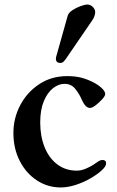

<svg xmlns="http://www.w3.org/2000/svg" viewBox="-20 -813 514 845"><path d="M226 -555Q226 -560 228 -566L278 -744Q282 -757 298.5 -768Q315 -779 334.5 -786Q354 -793 364 -793Q379 -793 389 -782Q399 -771 399 -760Q399 -753 396 -743.5Q393 -734 387 -725L270 -554Q265 -547 259.5 -541.5Q254 -536 245 -536Q226 -536 226 -555ZM39 -228Q39 -293 69 -350Q99 -407 152.5 -442.5Q206 -478 276 -478Q311 -478 338 -471Q365 -464 390 -451Q412 -440 427.5 -425.5Q443 -411 443 -399Q443 -391 430 -376.5Q417 -362 401.5 -350Q386 -338 376 -338Q356 -338 340 -374Q330 -398 312 -421Q294 -444 264 -444Q238 -444 213.5 -425Q189 -406 173 -368Q157 -330 157 -274Q157 -214 176 -166Q195 -118 231.5 -90Q268 -62 318 -62Q338 -62 359.5 -71.5Q381 -81 391 -88Q406 -99 414.5 -104Q423 -109 431 -109Q447 -109 447 -94Q447 -81 428 -63.5Q409 -46 379 -28.5Q349 -11 314 0.5Q279 12 247 12Q190 12 142.5 -19Q95 -50 67 -104.5Q39 -159 39 -228Z"/></svg>

Font: Monomakh
Style: Regular
Weight: 400
Version: Version 1.200; ttfautohint (v1.8.4.7-5d5b)